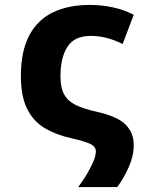

<svg xmlns="http://www.w3.org/2000/svg" viewBox="-20 -577 640 781"><path d="M298 184Q328 144 349 103Q370 62 370 40Q370 20 349.5 9.5Q329 -1 273 -14Q209 -28 162.5 -55.5Q116 -83 90.5 -134Q65 -185 65 -268Q65 -370 99.5 -434Q134 -498 197 -527.5Q260 -557 345 -557Q392 -557 437.5 -547.5Q483 -538 524 -517L479 -398Q442 -416 411 -423.5Q380 -431 349 -431Q283 -431 254.5 -387Q226 -343 226 -267Q226 -219 241.5 -192Q257 -165 289 -149.5Q321 -134 371 -123Q457 -104 490.5 -70.5Q524 -37 524 13Q524 57 504 102Q484 147 457 184Z"/></svg>

Font: Noto Sans Mono ExtraBold
Style: Regular
Weight: 800
Designer: Monotype Design Team
Foundry: Monotype Imaging Inc.
Version: Version 2.014